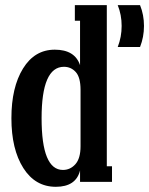

<svg xmlns="http://www.w3.org/2000/svg" viewBox="-20 -700 574 739"><path d="M194.8 19Q115.7 19 69.8 -53.2Q23.9 -125.5 23.9 -245.1Q23.9 -363.8 68.6 -436.3Q113.3 -508.8 190.9 -508.8Q268.1 -508.8 288.1 -449.2V-620.1H268.1V-680.2H391.1V-60.1H411.1V0H288.1V-43.9Q272.5 19 194.8 19ZM433.1 -680.2H519Q534.2 -643.1 534.2 -600.1Q534.2 -557.6 519 -519H433.1Q448.2 -557.6 448.2 -600.1Q448.2 -643.1 433.1 -680.2ZM222.2 -45.9Q250.5 -45.9 270.3 -68.1Q290 -90.3 290 -137.2V-354Q290 -402.3 271.7 -422.6Q253.4 -442.9 226.1 -442.9Q140.1 -442.9 140.1 -245.1Q140.1 -45.9 222.2 -45.9Z"/></svg>

Font: Margherita Bold
Style: Regular
Weight: 700
Designer: James Puckett
Foundry: Dunwich Type Founders
Version: Version 1.008;hotconv 1.0.109;makeotfexe 2.5.65596